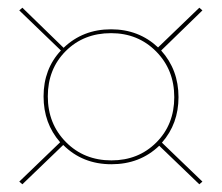

<svg xmlns="http://www.w3.org/2000/svg" viewBox="-20 -478 575 498"><path d="M443 -226Q443 -157 400 -108L505 -7L497 0L393 -100Q343 -52 269 -52Q194 -52 144 -102L38 0L30 -7L136 -109Q93 -158 93 -228Q93 -299 138 -347L30 -451L38 -458L145 -354Q195 -402 268 -402Q340 -402 390 -355L497 -458L505 -451L398 -347Q443 -297 443 -226ZM269 -62Q339 -62 385.5 -108.5Q432 -155 432 -226Q432 -297 385 -344.5Q338 -392 268 -392Q197 -392 150.5 -345.5Q104 -299 104 -228Q104 -157 151 -109.5Q198 -62 269 -62Z"/></svg>

Font: EauTestInfant Hairline
Style: Italic
Weight: 250
Italic angle: -12°
Designer: Christian Thalmann (Catharsis Fonts)
Version: Version 0.001;PS 000.001;hotconv 1.0.88;makeotf.lib2.5.64775